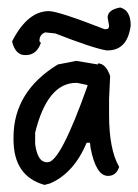

<svg xmlns="http://www.w3.org/2000/svg" viewBox="-20 -492 374 520"><path d="M186.5 -327.1 245.1 -317.4V-320.3Q266.6 -320.3 278.3 -286.1L275.4 -224.6V-181.6Q275.4 -86.9 302.7 -40Q294.9 -15.6 272.5 -15.6Q240.2 -15.6 225.6 -89.8L223.6 -105.5H214.8Q179.7 -22.5 115.2 4.9L100.6 8.8Q16.6 -14.6 16.6 -114.3V-120.1Q16.6 -244.1 136.7 -317.4ZM75.2 -101.6Q82 -52.7 106.4 -52.7H109.4Q143.6 -52.7 216.8 -258.8V-261.7L188.5 -267.6H186.5Q108.4 -267.6 75.2 -132.8ZM305.7 -471.7Q334 -463.9 334 -422.9Q325.2 -355.5 271.5 -355.5H268.6Q232.4 -361.3 129.9 -401.4L102.5 -404.3Q86.9 -398.4 86.9 -381.8V-379.9L90.8 -376Q79.1 -342.8 49.8 -342.8H47.9Q21.5 -342.8 12.7 -379.9Q54.7 -461.9 112.3 -461.9Q137.7 -461.9 262.7 -413.1H268.6Q275.4 -413.1 275.4 -422.9L271.5 -444.3Q271.5 -465.8 305.7 -471.7Z"/></svg>

Font: Sue Ellen Francisco 
Style: Regular
Weight: 400
Designer: Kimberly Geswein
Foundry: Kimberly Geswein
Version: Version 1.002 2007